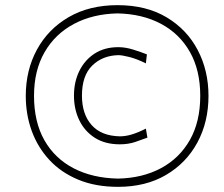

<svg xmlns="http://www.w3.org/2000/svg" viewBox="-20 -716 869 745"><path d="M438 9Q350.5 9 283.8 -18.8Q217 -46.5 171.8 -95.2Q126.5 -144 103.2 -207.8Q80 -271.5 80 -344Q80 -443.5 123.2 -523.2Q166.5 -603 246.5 -649.5Q326.5 -696 436 -696Q547.5 -696 626.5 -648.8Q705.5 -601.5 747.2 -521.8Q789 -442 789 -344Q789 -243 746 -163.2Q703 -83.5 624.2 -37.2Q545.5 9 438 9ZM438 -23Q533 -25 604.8 -63.5Q676.5 -102 716.8 -173Q757 -244 757 -344Q757 -443.5 717 -514.2Q677 -585 604.8 -623.5Q532.5 -662 436 -664Q340 -662 267 -623.2Q194 -584.5 153 -513.5Q112 -442.5 112 -344Q112 -243 152.2 -172Q192.5 -101 265.8 -63Q339 -25 438 -23ZM445 -156Q388 -156 348.2 -181.2Q308.5 -206.5 287.8 -249.2Q267 -292 267 -345Q267 -398 287.8 -440.5Q308.5 -483 347 -508Q385.5 -533 439 -533Q467 -533 498 -523.2Q529 -513.5 550 -505L546 -470Q511 -487.5 482.2 -494.8Q453.5 -502 439 -502Q377.5 -500.5 337.8 -461.5Q298 -422.5 298 -345Q298 -273 335.5 -230.8Q373 -188.5 445 -187Q468.5 -187 493.8 -195Q519 -203 546 -217L552 -182Q532.5 -174.5 505 -165.2Q477.5 -156 445 -156Z"/></svg>

Font: Commissioner Flair Thin
Style: Italic
Weight: 100
Italic angle: -12°
Designer: Kostas Bartsokas
Foundry: Kostas Bartsokas
Version: Version 1.000; ttfautohint (v1.8.3)